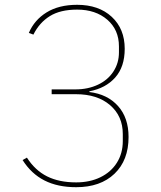

<svg xmlns="http://www.w3.org/2000/svg" viewBox="-20 -766 670 799"><path d="M294 -394Q346 -394 387.5 -413.5Q429 -433 452 -468.5Q475 -504 475 -548V-573Q475 -642 426.5 -684Q378 -726 301 -726Q231 -726 187.5 -699Q144 -672 119 -622L100 -629Q123 -683 174 -714.5Q225 -746 301 -746Q391 -746 445 -696Q499 -646 499 -563Q499 -488 459.5 -443.5Q420 -399 352 -386V-383Q427 -374 471 -325Q515 -276 515 -196Q515 -99 456.5 -43Q398 13 297 13Q220 13 165 -15Q110 -43 74 -100L92 -110Q126 -57 176 -32Q226 -7 297 -7Q354 -7 398 -28.5Q442 -50 466.5 -89Q491 -128 491 -179V-208Q491 -283 438 -328.5Q385 -374 296 -374H195V-394Z"/></svg>

Font: IBM Plex Sans JP Thin
Style: Regular
Weight: 100
Designer: Mike Abbink; Paul van der Laan; Pieter van Rosmalen; Wujin Sim; Yejin Wi; Jinhee Kim; Boomi Park; Yona Kim; Kichan Ma
Foundry: Sandoll Inc.
Version: Version 1.001